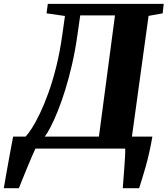

<svg xmlns="http://www.w3.org/2000/svg" viewBox="-82 -763 861 986"><path d="M-62.5 203.5Q-56.5 167.5 -49.2 127Q-42 86.5 -35 48.2Q-28 10 -22.5 -19.5Q-17 -49 -14.5 -61.5H49.5Q62.5 -75 81.5 -104.2Q100.5 -133.5 122.2 -178.8Q144 -224 166 -284.5Q188 -345 207 -421Q226 -497 238.5 -588L251.5 -681L157 -694.5L163.5 -743H758.5L753.5 -694.5L681 -681.5L595.5 -61.5H700.5Q693.5 -20 684.5 19.8Q675.5 59.5 665.8 94.2Q656 129 647.2 156.8Q638.5 184.5 632.5 203.5H548.5Q549.5 186 551.8 158.8Q554 131.5 556.2 101Q558.5 70.5 560 43.8Q561.5 17 561 0H100Q95 10 83.8 36Q72.5 62 59 94.8Q45.5 127.5 33.5 157Q21.5 186.5 15 203.5ZM147.5 -61.5H426L508.5 -684H330L315.5 -583Q304.5 -504 288.2 -433.2Q272 -362.5 253 -301.5Q234 -240.5 214.5 -192.2Q195 -144 177.8 -110.8Q160.5 -77.5 147.5 -61.5Z"/></svg>

Font: Merriweather 36pt Black
Style: Italic
Weight: 900
Italic angle: -7.8°
Version: Version 2.101